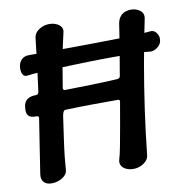

<svg xmlns="http://www.w3.org/2000/svg" viewBox="-76 -741 792 814"><g transform="rotate(-10 320.0 -333.5)"><path d="M36 -516Q40 -533 51.5 -542.5Q63 -552 80 -552Q97 -552 137 -552Q177 -552 230 -552.5Q283 -553 340.5 -553.5Q398 -554 451.5 -555Q505 -556 545 -558Q585 -560 603 -562Q621 -565 632 -549Q643 -533 639 -516V-514Q635 -497 618.5 -486Q602 -475 585 -478Q568 -481 528.5 -481.5Q489 -482 436 -482Q383 -482 325 -480.5Q267 -479 214 -477Q161 -475 120.5 -473Q80 -471 62 -468Q44 -465 38 -480.5Q32 -496 36 -514ZM82 0Q59 0 48 -13Q37 -26 41 -49Q50 -108 59 -165.5Q68 -223 77 -281Q78 -286 75.5 -288.5Q73 -291 68 -291Q42 -290 32.5 -301.5Q23 -313 27 -339V-341Q30 -360 43 -370Q56 -380 81 -380Q86 -380 89 -383Q92 -386 93 -390Q101 -447 108 -504Q115 -561 121 -618Q123 -634 133 -644.5Q143 -655 158 -661Q173 -667 188 -667Q205 -667 218.5 -661Q232 -655 239 -644.5Q246 -634 241 -618Q237 -601 229.5 -566.5Q222 -532 214 -486.5Q206 -441 198 -390Q197 -386 199.5 -383Q202 -380 206 -380Q264 -381 320.5 -382.5Q377 -384 433 -387Q439 -388 441.5 -390.5Q444 -393 445 -398Q454 -448 461 -492Q468 -536 473.5 -569Q479 -602 481 -618Q485 -641 500 -654Q515 -667 540 -667Q563 -667 579.5 -654Q596 -641 591 -618Q571 -523 554.5 -428.5Q538 -334 524.5 -239Q511 -144 501 -49Q500 -34 489.5 -23Q479 -12 464.5 -6Q450 0 434 0Q418 0 404 -6Q390 -12 383.5 -23Q377 -34 381 -49Q387 -68 394 -104.5Q401 -141 409.5 -189.5Q418 -238 427 -290Q428 -295 426 -297.5Q424 -300 419 -300Q362 -300 306 -299.5Q250 -299 193 -297Q188 -297 184.5 -291Q181 -285 179 -273Q172 -223 165.5 -178.5Q159 -134 155.5 -100.5Q152 -67 151 -49Q151 -34 140.5 -23Q130 -12 114.5 -6Q99 0 82 0Z"/></g></svg>

Font: Winky Sans
Style: Italic
Weight: 400
Italic angle: -8.97852°
Designer: Simon Atzbach
Foundry: typofactur
Version: Version 1.205